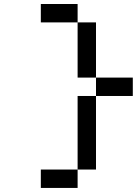

<svg xmlns="http://www.w3.org/2000/svg" viewBox="-20 -838 676 949"><path d="M363.6 -727.3V-454.5H454.5V-727.3ZM636.4 -454.5H454.5V-363.6H636.4ZM363.6 -363.6V0H454.5V-363.6ZM363.6 0H181.8V90.9H363.6ZM363.6 -818.2H181.8V-727.3H363.6Z"/></svg>

Font: Departure Mono
Style: Regular
Weight: 400
Monospace: yes
Designer: Helena Zhang
Version: Version 1.500;Glyphs 3.3.1 (3343)